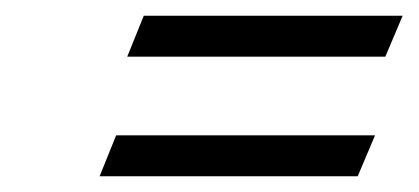

<svg xmlns="http://www.w3.org/2000/svg" viewBox="-20 -361 532 244"><path d="M456.6 -189H127.6L106.6 -137H434.6ZM491.7 -341H162.7L141.7 -289H469.7Z"/></svg>

Font: Quattrocento
Style: Italic
Weight: 400
Italic angle: -13°
Designer: Pablo Impallari
Foundry: Pablo Impallari, Igino Marini, Branda Gallo
Version: Version 2.000